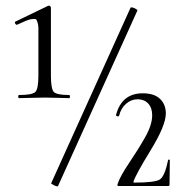

<svg xmlns="http://www.w3.org/2000/svg" viewBox="-20 -654 650 675"><path d="M47 -309Q44 -309 44 -314.5Q44 -320 47 -320Q94 -320 104.5 -331Q115 -342 115 -389V-508Q115 -514 115 -525Q115 -547 115 -556Q115 -565 112 -575Q109 -585 106 -586.5Q103 -588 93 -587Q83 -586 72.5 -581.5Q62 -577 40 -567Q38 -566 35.5 -568.5Q33 -571 32.5 -574Q32 -577 34 -578L150 -634Q153 -635 156 -632.5Q159 -630 159 -627V-389Q159 -342 169 -331Q179 -320 223 -320Q226 -320 226 -314.5Q226 -309 223 -309Q212 -309 184 -310Q156 -311 138 -311Q120 -311 89 -310Q58 -309 47 -309ZM184 0Q184 1 181 1Q178 1 174.5 -0.5Q171 -2 167.5 -4Q164 -6 161.5 -7.5Q159 -9 160 -10L439 -627Q441 -629 446.5 -627.5Q452 -626 458 -622.5Q464 -619 463 -617ZM393 -6Q402 -34 433.5 -80.5Q465 -127 490 -171Q515 -215 515 -249Q515 -275 501 -290Q487 -305 464 -305Q441 -305 423 -289Q405 -273 399 -248Q398 -243 390 -246Q387 -248 388 -250Q408 -326 482 -326Q522 -326 542.5 -306.5Q563 -287 563 -255Q563 -213 510 -126.5Q457 -40 449 -15Q449 -12 451 -12Q525 -12 542 -23Q559 -34 571 -91Q571 -93 574 -93Q577 -93 577 -91L576 -5Q576 0 571 0H396Q392 0 393 -6Z"/></svg>

Font: Cormorant
Style: Regular
Weight: 400
Designer: Christian Thalmann (Catharsis Fonts)
Version: Version 1.000;PS 001.000;hotconv 1.0.70;makeotf.lib2.5.58329